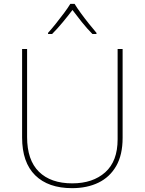

<svg xmlns="http://www.w3.org/2000/svg" viewBox="-20 -969 752 999"><path d="M618 -252Q618 -163 584.5 -105Q551 -47 492 -18.5Q433 10 355 10Q231 10 163 -57Q95 -124 95 -254V-714H121V-256Q121 -136 182.5 -75.5Q244 -15 356 -15Q463 -15 527.5 -72.5Q592 -130 592 -244V-714H618ZM368 -949Q380 -929 400 -901.5Q420 -874 442 -846.5Q464 -819 482 -798V-792H461Q433 -820 405.5 -854.5Q378 -889 357 -917Q336 -889 307.5 -854.5Q279 -820 251 -792H230V-798Q249 -819 271 -846.5Q293 -874 313.5 -901.5Q334 -929 346 -949Z"/></svg>

Font: Noto Sans Myanmar UI Thin
Style: Regular
Weight: 100
Designer: Monotype Design Team
Foundry: Monotype Imaging Inc.
Version: Version 2.103; ttfautohint (v1.8.4.7-5d5b)